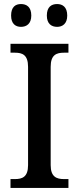

<svg xmlns="http://www.w3.org/2000/svg" viewBox="-20 -931 391 951"><path d="M263 -798C289 -798 313 -813 313 -854C313 -897 289 -911 263 -911C235 -911 212 -897 212 -854C212 -813 235 -798 263 -798ZM84 -798C111 -798 135 -813 135 -854C135 -897 111 -911 84 -911C57 -911 35 -897 35 -854C35 -813 57 -798 84 -798ZM32 0H319V-44H297C260 -44 231 -55 231 -113V-600C231 -660 260 -670 297 -670H319V-714H32V-670H54C90 -670 119 -660 119 -600V-113C119 -54 90 -44 54 -44H32Z"/></svg>

Font: Noto Serif Tamil SemiCondensed Medium
Style: Regular
Weight: 500
Width: 4
Designer: Indian Type Foundry, Tom Grace, and the Monotype Design Team
Foundry: Monotype Imaging Inc.
Version: Version 2.004